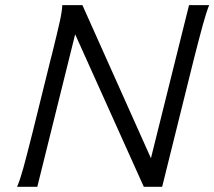

<svg xmlns="http://www.w3.org/2000/svg" viewBox="-20 -716 822 736"><path d="M268.1 -584.5 123 0H45.4Q56.6 -25.4 69.1 -70.6Q81.5 -115.7 104.5 -207L174.3 -489.3Q177.2 -502 179.2 -507.8Q200.2 -592.8 209 -632.6Q217.8 -672.4 218.8 -696.3H295.9L558.6 -109.4L704.6 -696.3H781.7Q771 -669.4 757.3 -619.9Q743.7 -570.3 723.1 -489.3L601.6 0H531.2Z"/></svg>

Font: Lesson One Light
Style: Italic
Weight: 300
Italic angle: -14°
Designer: But Ko, Victor Gaultney, Annie Olsen, Julie Remington, Don Collingsworth, Eric Hays, Becca Hirsbrunner
Version: Version 1.100